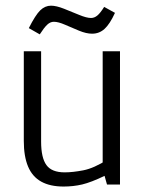

<svg xmlns="http://www.w3.org/2000/svg" viewBox="-20 -666 526 693"><path d="M209.5 7.3Q160.6 7.3 128.7 -10.5Q96.7 -28.3 81.3 -64.9Q65.9 -101.6 65.9 -157.2V-481H128.4V-154.8Q128.4 -96.7 147.5 -70.3Q166.5 -43.9 213.4 -43.9Q242.7 -43.9 280.8 -51.3Q318.8 -58.6 368.7 -90.3L350.6 -57.6V-481H413.1V0H366.2L357.4 -31.2Q308.6 -7.8 276.6 -0.2Q244.6 7.3 209.5 7.3ZM123.5 -542 84 -564.5Q107.9 -611.8 125.2 -628.7Q142.6 -645.5 164.1 -645.5Q183.1 -645.5 210.9 -634.5Q238.8 -623.5 265.6 -612.3Q292.5 -601.1 308.6 -601.1Q320.8 -601.1 331.5 -610.1Q342.3 -619.1 356 -641.1L395 -619.6Q376.5 -579.1 357.4 -561.8Q338.4 -544.4 312.5 -544.4Q291.5 -544.4 265.4 -555.2Q239.3 -565.9 214.8 -576.7Q190.4 -587.4 174.3 -587.4Q161.6 -587.4 150.4 -576.9Q139.2 -566.4 123.5 -542Z"/></svg>

Font: Anaheim
Style: Regular
Weight: 400
Designer: Vernon Adams
Foundry: Vernon Adams
Version: Version 2.001